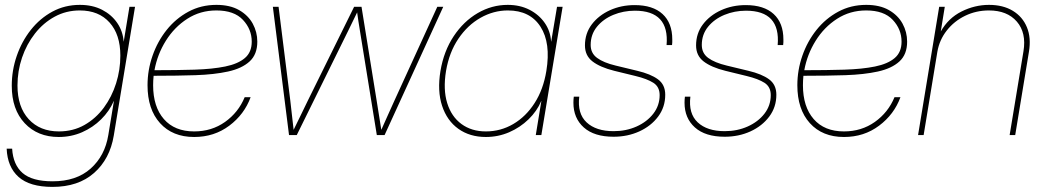

<svg xmlns="http://www.w3.org/2000/svg" viewBox="-20 -543 4210 772"><path d="M190.9 208.5Q99.6 208.5 54.7 168.5Q9.8 128.4 6.8 54.7H28.8Q32.7 119.6 71 152.8Q109.4 186 191.4 186Q287.1 186 344.5 134.8Q401.9 83.5 415.5 0L438 -136.7H437.5Q419.9 -96.2 386.7 -63.2Q353.5 -30.3 309.8 -11.2Q266.1 7.8 216.3 7.8Q131.3 7.8 79.3 -47.6Q27.3 -103 27.3 -198.2Q27.3 -260.3 47.4 -318.4Q67.4 -376.5 104 -422.9Q140.6 -469.2 190.7 -496.3Q240.7 -523.4 301.3 -523.4Q352.1 -523.4 390.4 -503.7Q428.7 -483.9 451.4 -450.7Q474.1 -417.5 477.1 -376H477.5L500.5 -515.6H522.9L437.5 2Q421.9 96.2 358.4 152.3Q294.9 208.5 190.9 208.5ZM216.8 -14.6Q273.9 -14.6 319.6 -40.5Q365.2 -66.4 397.5 -110.1Q429.7 -153.8 446.8 -208Q463.9 -262.2 463.9 -319.3Q463.9 -404.3 420.4 -452.6Q377 -501 300.8 -501Q246.1 -501 200.2 -476.1Q154.3 -451.2 120.6 -408.2Q86.9 -365.2 68.6 -311.3Q50.3 -257.3 50.3 -199.2Q50.3 -112.8 95.5 -63.7Q140.6 -14.6 216.8 -14.6Z M760.7 7.8Q673.8 7.8 623.5 -47.9Q573.2 -103.5 573.2 -200.2Q573.2 -261.2 593.3 -318.8Q613.3 -376.5 650.1 -422.6Q687 -468.8 737.8 -496.1Q788.6 -523.4 850.1 -523.4Q904.8 -523.4 941.4 -502.4Q978 -481.4 996.3 -447.8Q1014.6 -414.1 1014.6 -375.5Q1014.6 -324.2 983.6 -295.9Q952.6 -267.6 897 -255.4Q841.3 -243.2 766.1 -240.7Q690.9 -238.3 603 -238.3Q600.1 -238.3 597.7 -238.3Q595.7 -219.2 595.7 -200.2Q595.7 -113.8 638.9 -64.2Q682.1 -14.6 760.7 -14.6Q831.1 -14.6 884.8 -52.7Q938.5 -90.8 963.9 -152.3H987.8Q962.4 -83 901.9 -37.6Q841.3 7.8 760.7 7.8ZM601.1 -260.7Q689.9 -260.7 762 -262.9Q834 -265.1 885.5 -275.6Q937 -286.1 964.6 -309.6Q992.2 -333 992.2 -375.5Q992.2 -425.3 956.8 -463.1Q921.4 -501 850.1 -501Q785.2 -501 733.2 -467.5Q681.2 -434.1 647 -379.4Q612.8 -324.7 601.1 -260.7Z M1142.1 0 1077.1 -515.6H1100.1L1147 -140.6Q1150.4 -110.4 1153.8 -80.6Q1157.2 -50.8 1160.6 -21Q1175.3 -50.8 1189.7 -80.6Q1204.1 -110.4 1218.8 -140.6L1403.8 -515.6H1433.6L1494.1 -140.6Q1499 -110.4 1503.7 -80.6Q1508.3 -50.8 1513.2 -21Q1526.4 -50.8 1539.8 -80.6Q1553.2 -110.4 1566.9 -140.6L1738.3 -515.6H1762.2L1526.4 0H1495.1L1426.8 -421.9Q1423.8 -439.9 1421.1 -457.5Q1418.5 -475.1 1416 -493.2Q1398.9 -457 1381.3 -421.9L1173.3 0Z M1933.6 7.8Q1869.1 7.8 1823.2 -24.9Q1777.3 -57.6 1757.6 -117.4Q1737.8 -177.2 1751 -257.8Q1764.6 -337.9 1804.4 -397.7Q1844.2 -457.5 1900.9 -490.5Q1957.5 -523.4 2021.5 -523.4Q2070.8 -523.4 2109.1 -503.7Q2147.5 -483.9 2170.4 -450.7Q2193.4 -417.5 2195.8 -376H2196.3L2219.7 -515.6H2242.2L2156.7 0H2134.3L2156.7 -136.7H2156.2Q2139.2 -96.2 2105.2 -63.2Q2071.3 -30.3 2027.1 -11.2Q1982.9 7.8 1933.6 7.8ZM1933.6 -14.6Q1993.2 -14.6 2043.9 -44.4Q2094.7 -74.2 2129.6 -128.7Q2164.6 -183.1 2176.8 -257.8Q2195.3 -370.1 2153.3 -435.5Q2111.3 -501 2022 -501Q1964.4 -501 1912.1 -471.4Q1859.9 -441.9 1823 -387.2Q1786.1 -332.5 1773.4 -257.8Q1761.2 -183.1 1778.1 -128.7Q1794.9 -74.2 1835.4 -44.4Q1876 -14.6 1933.6 -14.6Z M2447.3 6.8Q2369.1 6.8 2327.4 -30.5Q2285.6 -67.9 2285.6 -129.9Q2285.6 -142.1 2287.1 -154.3H2309.1Q2300.8 -86.4 2338.6 -51Q2376.5 -15.6 2447.3 -15.6Q2497.6 -15.6 2539.6 -34.4Q2581.5 -53.2 2606.9 -85.9Q2632.3 -118.7 2632.3 -160.6Q2632.3 -193.8 2607.2 -210Q2582 -226.1 2535.6 -237.3L2449.7 -258.3Q2393.1 -272.5 2362.5 -295.9Q2332 -319.3 2332 -360.4Q2332 -408.7 2359.6 -445.1Q2387.2 -481.4 2432.6 -502Q2478 -522.5 2531.7 -522.5Q2605 -522.5 2644 -486.6Q2683.1 -450.7 2683.1 -384.3Q2683.1 -378.9 2683.1 -373.3Q2683.1 -367.7 2682.1 -361.8H2660.2Q2671.9 -500 2532.7 -500Q2486.8 -500 2446 -483.2Q2405.3 -466.3 2380.1 -435.3Q2355 -404.3 2355 -362.3Q2355 -329.1 2380.9 -310.1Q2406.7 -291 2455.6 -279.3L2542.5 -258.3Q2596.2 -245.6 2625.5 -224.1Q2654.8 -202.6 2654.8 -162.1Q2654.8 -112.3 2626.2 -74.2Q2597.7 -36.1 2550.5 -14.6Q2503.4 6.8 2447.3 6.8Z M2894 6.8Q2815.9 6.8 2774.2 -30.5Q2732.4 -67.9 2732.4 -129.9Q2732.4 -142.1 2733.9 -154.3H2755.9Q2747.6 -86.4 2785.4 -51Q2823.2 -15.6 2894 -15.6Q2944.3 -15.6 2986.3 -34.4Q3028.3 -53.2 3053.7 -85.9Q3079.1 -118.7 3079.1 -160.6Q3079.1 -193.8 3054 -210Q3028.8 -226.1 2982.4 -237.3L2896.5 -258.3Q2839.8 -272.5 2809.3 -295.9Q2778.8 -319.3 2778.8 -360.4Q2778.8 -408.7 2806.4 -445.1Q2834 -481.4 2879.4 -502Q2924.8 -522.5 2978.5 -522.5Q3051.8 -522.5 3090.8 -486.6Q3129.9 -450.7 3129.9 -384.3Q3129.9 -378.9 3129.9 -373.3Q3129.9 -367.7 3128.9 -361.8H3106.9Q3118.7 -500 2979.5 -500Q2933.6 -500 2892.8 -483.2Q2852.1 -466.3 2826.9 -435.3Q2801.8 -404.3 2801.8 -362.3Q2801.8 -329.1 2827.6 -310.1Q2853.5 -291 2902.3 -279.3L2989.3 -258.3Q3043 -245.6 3072.3 -224.1Q3101.6 -202.6 3101.6 -162.1Q3101.6 -112.3 3073 -74.2Q3044.4 -36.1 2997.3 -14.6Q2950.2 6.8 2894 6.8Z M3373.5 7.8Q3286.6 7.8 3236.3 -47.9Q3186 -103.5 3186 -200.2Q3186 -261.2 3206.1 -318.8Q3226.1 -376.5 3262.9 -422.6Q3299.8 -468.8 3350.6 -496.1Q3401.4 -523.4 3462.9 -523.4Q3517.6 -523.4 3554.2 -502.4Q3590.8 -481.4 3609.1 -447.8Q3627.4 -414.1 3627.4 -375.5Q3627.4 -324.2 3596.4 -295.9Q3565.4 -267.6 3509.8 -255.4Q3454.1 -243.2 3378.9 -240.7Q3303.7 -238.3 3215.8 -238.3Q3212.9 -238.3 3210.4 -238.3Q3208.5 -219.2 3208.5 -200.2Q3208.5 -113.8 3251.7 -64.2Q3294.9 -14.6 3373.5 -14.6Q3443.8 -14.6 3497.6 -52.7Q3551.3 -90.8 3576.7 -152.3H3600.6Q3575.2 -83 3514.6 -37.6Q3454.1 7.8 3373.5 7.8ZM3213.9 -260.7Q3302.7 -260.7 3374.8 -262.9Q3446.8 -265.1 3498.3 -275.6Q3549.8 -286.1 3577.4 -309.6Q3605 -333 3605 -375.5Q3605 -425.3 3569.6 -463.1Q3534.2 -501 3462.9 -501Q3397.9 -501 3345.9 -467.5Q3293.9 -434.1 3259.8 -379.4Q3225.6 -324.7 3213.9 -260.7Z M3749 -335 3693.8 0H3671.4L3756.3 -515.6H3778.8L3762.7 -416.5Q3793 -470.2 3846.2 -496.8Q3899.4 -523.4 3956.5 -523.4Q4013.2 -523.4 4052.5 -499.5Q4091.8 -475.6 4109.1 -433.3Q4126.5 -391.1 4117.2 -335L4062 0H4039.6L4095.2 -336.9Q4107.4 -411.1 4068.6 -456.1Q4029.8 -501 3956.1 -501Q3904.8 -501 3860.6 -479.5Q3816.4 -458 3786.9 -420.4Q3757.3 -382.8 3749 -335Z"/></svg>

Font: Inter Display Thin
Style: Italic
Weight: 100
Italic angle: -9.39999°
Designer: Rasmus Andersson
Foundry: rsms
Version: Version 4.000;git-a52131595